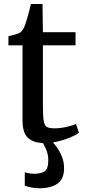

<svg xmlns="http://www.w3.org/2000/svg" viewBox="-20 -720 432 980"><path d="M208 10.5Q154 10.5 124.5 -14.8Q95 -40 95 -105V-488.5H23V-535Q38 -539 56.8 -543.8Q75.5 -548.5 83 -554Q97.5 -565 107.5 -591Q112 -603 118.2 -624.5Q124.5 -646 130 -667.2Q135.5 -688.5 138 -699.5H197L199 -555.5H365.5V-488.5H199V-182Q199 -127.5 203.2 -102.8Q207.5 -78 220.2 -71.5Q233 -65 258.5 -65Q287 -65 319.2 -72.2Q351.5 -79.5 368 -87L383 -42.5Q367.5 -30.5 338 -18.2Q308.5 -6 273.8 2.2Q239 10.5 208 10.5ZM180 241Q161 241 140.5 237Q120 233 106.5 227.5V159Q117 163 131 165Q145 167 152 167Q188 167 207.2 154.8Q226.5 142.5 226.5 96.5Q226.5 66 213 37.5Q199.5 9 192.5 -1L223.5 -6L242.5 -1Q253 8.5 268.5 29.5Q284 50.5 295.8 79Q307.5 107.5 307 140Q306.5 194.5 272.8 217.8Q239 241 180 241Z"/></svg>

Font: Merriweather
Style: Regular
Weight: 400
Designer: Eben Sorkin
Foundry: Eben Sorkin
Version: Version 2.100; ttfautohint (v1.7.19-72a1) -l 8 -r 50 -G 200 